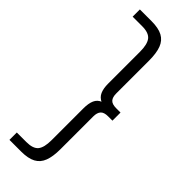

<svg xmlns="http://www.w3.org/2000/svg" viewBox="-297 -778 940 940"><g transform="rotate(45 173.5 -307.5)"><path d="M106 -759Q154 -759 182 -744Q210 -729 222 -697Q234 -665 234 -614V-387Q234 -360 245.5 -347.5Q257 -335 285 -335H315V-279H285Q257 -279 245.5 -266Q234 -253 234 -227V0Q234 50 222 82Q210 114 182 129Q154 144 106 144H25V93H91Q137 93 154.5 71.5Q172 50 172 -1V-221Q172 -256 181.5 -277.5Q191 -299 214 -308Q237 -317 278 -317V-295Q237 -295 214 -305.5Q191 -316 181.5 -337.5Q172 -359 172 -392V-613Q172 -664 154.5 -686.5Q137 -709 91 -709H25V-759Z"/></g></svg>

Font: SUSE Thin Light
Style: Regular
Weight: 300
Version: Version 1.000